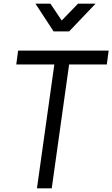

<svg xmlns="http://www.w3.org/2000/svg" viewBox="-20 -1019 608 1039"><path d="M180 0H260L354 -670H558L568 -745H78L68 -670H274ZM172 -999 270 -849H354L497 -999H402L314 -908L253 -999Z"/></svg>

Font: Mluvka
Style: Italic
Weight: 400
Italic angle: -8°
Designer: Modified by Jiří Krblich, Original typeface by Gumpita Rahayu
Foundry: Gumpita Rahayu & Jiří Krblich
Version: Version 2.000;Glyphs 3.1.1 (3134)